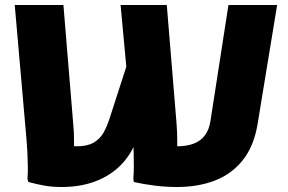

<svg xmlns="http://www.w3.org/2000/svg" viewBox="-20 -740 1152 769"><path d="M688 9Q645 9 600.5 3.5Q556 -2 516 -11L514 -23Q516 -48 516 -73.5Q516 -99 515.5 -125.5Q515 -152 513 -179L463 -720H648L687 -247Q690 -207 690 -173Q690 -139 688 -114L615 -160Q635 -157 652 -155.5Q669 -154 686 -154Q728 -154 756.5 -165Q785 -176 801.5 -199Q818 -222 823 -256L895 -720H1090L1011 -239Q996 -153 952 -98Q908 -43 841 -17Q774 9 688 9ZM226 9Q191 9 161 4Q131 -1 94 -11L90 -23Q92 -45 91.5 -75Q91 -105 89.5 -134Q88 -163 86 -183L39 -720H234L273 -247Q277 -207 276.5 -173Q276 -139 277 -114L240 -159Q252 -156 264 -155Q276 -154 288 -154Q329 -154 354.5 -168.5Q380 -183 394.5 -208.5Q409 -234 419 -266L519 -575L554 -248L527 -180Q505 -120 463 -78Q421 -36 361.5 -13.5Q302 9 226 9Z"/></svg>

Font: Kufam ExtraBold
Style: Regular
Weight: 800
Designer: Wael Morcos, Artur Schmal
Foundry: Original Type
Version: Version 1.300; ttfautohint (v1.8.3)